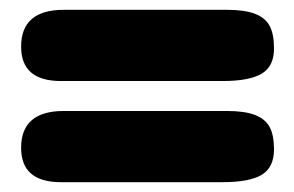

<svg xmlns="http://www.w3.org/2000/svg" viewBox="-20 -425 599 391"><path d="M442 -405Q478 -405 499 -397Q520 -389 529 -372.5Q538 -356 538 -326Q538 -290 513 -275Q488 -260 433 -260H104Q23 -260 23 -330Q23 -405 110 -405ZM442 -199Q478 -199 499 -191Q520 -183 529 -166.5Q538 -150 538 -121Q538 -84 513 -69Q488 -54 433 -54H104Q23 -54 23 -124Q23 -199 110 -199Z"/></svg>

Font: Coiny
Style: Regular
Weight: 400
Version: Version 001.001